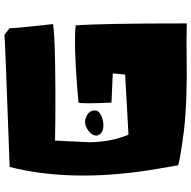

<svg xmlns="http://www.w3.org/2000/svg" viewBox="-18 -838 846 849"><g transform="rotate(90 404.5 -414.0)"><path d="M742.2 -585.9Q780.3 -277.3 718.8 -34.2Q135.7 -13.2 135.7 -11.2Q135.7 -10.3 127.9 -16.1Q120.1 -22 112.3 -28.3L104.5 -34.2Q106.4 -34.2 102.1 -82Q97.7 -129.9 92.3 -177.7L86.9 -226.1Q130.4 -232.9 259.3 -235.1Q388.2 -237.3 495.1 -236.3L602.1 -234.9Q603 -262.7 606.2 -319.6Q609.4 -376.5 609.4 -387.7Q608.4 -482.4 576.2 -559.6L310.5 -544.9Q308.1 -529.3 305.2 -490.2L434.1 -484.4Q440.4 -349.1 434.1 -338.9Q428.7 -338.4 419.7 -337.4Q410.6 -336.4 382.8 -334.2Q355 -332 328.4 -330.1Q301.8 -328.1 266.1 -326.2Q230.5 -324.2 200.4 -323.5Q170.4 -322.8 141.1 -323.2Q111.8 -323.7 92.8 -326.2Q84 -436.5 84 -817.4Q170.9 -815.4 242.2 -816.9Q313.5 -818.4 401.6 -815.7Q489.7 -813 560.1 -804.7Q688.5 -787.6 711.4 -779.3Q733.9 -656.2 742.2 -585.9ZM580.1 -417.5Q580.1 -399.4 559.8 -383.5Q539.6 -367.7 520 -367.7Q501.5 -367.7 485.1 -379.4Q468.8 -391.1 468.8 -409.2Q468.8 -428.2 490.2 -438.5Q511.7 -448.7 534.2 -448.7Q568.4 -448.7 578.1 -425.8Q580.1 -422.9 580.1 -417.5Z"/></g></svg>

Font: Noot
Style: Regular
Weight: 400
Designer: Amos Jerbi
Foundry: Amos Jerbi
Version: Version 1.000;PS 001.001;hotconv 1.0.56